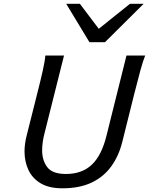

<svg xmlns="http://www.w3.org/2000/svg" viewBox="-20 -996 797 1028"><path d="M657.2 -698.7H757.3Q745.6 -669.9 731.2 -617.4Q716.8 -564.9 698.2 -490.7L634.3 -234.4Q615.7 -160.6 575.4 -105Q535.2 -49.3 470.7 -18.6Q406.2 12.2 314 12.2Q242.7 12.2 198 -14.4Q153.3 -41 132.3 -85.9Q111.3 -130.9 111.3 -185.1Q111.3 -225.6 122.6 -269.5L178.2 -490.7Q196.3 -561.5 208.5 -615.7Q220.7 -669.9 222.7 -698.7H322.8L218.8 -284.2Q212.4 -260.3 209 -236.6Q205.6 -212.9 205.6 -190.9Q205.6 -137.2 233.2 -100.8Q260.7 -64.5 333 -64.5Q418.9 -64.5 471.4 -114Q523.9 -163.6 549.8 -268.1ZM334.5 -975.6H407.7L508.8 -841.8L675.8 -975.6H749L542 -770H459Z"/></svg>

Font: Andika
Style: Italic
Weight: 400
Italic angle: -14°
Designer: Victor Gaultney, Annie Olsen, Julie Remington, Don Collingsworth, Eric Hays, Becca Hirsbrunner
Foundry: SIL International
Version: Version 6.101